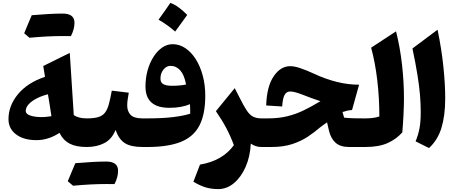

<svg xmlns="http://www.w3.org/2000/svg" viewBox="-20 -1006 3131 1314"><path d="M288.1 -480.5 275.9 -554.2 457.5 -644 484.9 -218.3Q517.1 -195.8 573.7 -195.8H574.2V0H573.7Q500.5 0 456.1 -23.4Q411.6 -46.9 387.2 -96.7Q311 -46.9 229.5 -46.9Q142.1 -46.9 90.1 -86.2Q38.1 -125.5 38.1 -190.4Q38.1 -282.7 103 -361.3Q168 -439.9 288.1 -480.5ZM308.1 -360.8Q267.1 -350.6 232.4 -333Q197.8 -315.4 177 -293.2Q156.2 -271 156.2 -246.6Q156.2 -225.6 187.7 -215.1Q219.2 -204.6 267.1 -204.6Q284.2 -204.6 301.3 -206.8Q318.4 -209 332 -210.9Q325.7 -252.9 320.1 -288.1Q314.5 -323.2 308.1 -360.8ZM409.2 -759.3Q305.7 -759.3 181.6 -747.6L145.5 -778.3Q158.7 -810.1 171.4 -840.8Q184.1 -871.6 197.3 -901.9Q328.1 -913.1 408.9 -913.1Q489.7 -913.1 489.7 -850.1Q489.7 -806.2 465.3 -758.8Z M707.5 253.4Q604 253.4 480 265.1L443.8 234.4Q457 202.6 469.7 171.9Q482.4 141.1 495.6 110.8Q626.5 99.6 707.3 99.6Q788.1 99.6 788.1 162.6Q788.1 206.5 763.7 253.9ZM574.2 0Q563.5 0 558.1 -8.1Q552.7 -16.1 552.7 -38.6V-157.2Q552.7 -179.7 558.1 -187.7Q563.5 -195.8 574.2 -195.8Q623 -195.8 652.3 -204.6Q681.6 -213.4 698.2 -234.6Q714.8 -255.9 724.9 -292.7Q734.9 -329.6 745.1 -385.7L861.3 -371.6Q856.9 -347.7 853.8 -325.4Q850.6 -303.2 850.6 -284.7Q850.6 -244.6 873.5 -220.2Q896.5 -195.8 955.1 -195.8H955.6V0H955.1Q875.5 0 834.2 -26.6Q793 -53.2 771 -116.7Q745.6 -53.2 693.8 -26.6Q642.1 0 574.2 0Z M1384.8 -350.6Q1384.8 -224.6 1345 -147.5Q1305.2 -70.3 1218 -35.2Q1130.9 0 988.3 0H955.6Q934.1 0 934.1 -38.6V-157.2Q934.1 -195.8 955.6 -195.8H987.8Q1089.4 -195.8 1161.9 -204.3Q1234.4 -212.9 1281.7 -228Q1281.7 -242.2 1281.5 -260Q1281.2 -277.8 1280.3 -293Q1221.2 -268.1 1139.6 -268.1Q975.6 -268.1 975.6 -413.6Q975.6 -472.7 990.2 -524.9Q1004.9 -577.1 1030.8 -617.4Q1056.6 -657.7 1090.1 -680.7Q1123.5 -703.6 1161.6 -703.6Q1208 -703.6 1248.5 -676.5Q1289.1 -649.4 1319.6 -601.3Q1350.1 -553.2 1367.4 -489Q1384.8 -424.8 1384.8 -350.6ZM1253.4 -427.7Q1241.2 -493.2 1213.6 -524.2Q1186 -555.2 1147 -555.2Q1118.7 -555.2 1098.4 -529.5Q1078.1 -503.9 1078.1 -467.8Q1078.1 -441.9 1097.2 -430.4Q1116.2 -418.9 1159.2 -418.9Q1183.6 -418.9 1209 -421.1Q1234.4 -423.3 1253.4 -427.7ZM1146 -986.3Q1178.2 -974.1 1207 -952.1Q1235.8 -930.2 1261.2 -903.8Q1241.2 -876 1220.7 -847.4Q1200.2 -818.8 1178.7 -790Q1153.8 -812 1125.5 -832.5Q1097.2 -853 1064.9 -871.1Q1086.4 -900.4 1106.4 -929.2Q1126.5 -958 1146 -986.3Z M1586.4 -402.8 1619.1 -338.9Q1647.9 -280.8 1668.7 -249.8Q1689.5 -218.8 1712.6 -207.3Q1735.8 -195.8 1770 -195.8H1770.5V0H1770Q1748 0 1730.7 -5.9Q1713.4 -11.7 1696.3 -22.9Q1691.9 65.9 1660.9 136.2Q1629.9 206.5 1581.1 247.3Q1532.2 288.1 1473.6 288.1Q1429.2 288.1 1390.6 277.3Q1352.1 266.6 1303.7 237.8L1348.6 120.6Q1503.9 94.2 1580.6 -12.7Q1558.1 -73.7 1528.8 -129.2Q1499.5 -184.6 1457.5 -245.1Z M1966.3 -553.2Q1994.6 -553.2 2036.1 -539.3Q2077.6 -525.4 2132.3 -500Q2208 -464.8 2284.7 -445.6Q2361.3 -426.3 2437.5 -426.3L2389.2 -252.9Q2373 -252.4 2356.4 -248.5Q2339.8 -244.6 2324.2 -239.3L2335 -200.7Q2367.7 -197.3 2400.1 -196.5Q2432.6 -195.8 2467.3 -195.8H2479.5V0H2369.6Q2308.6 0 2276.6 -29.1Q2244.6 -58.1 2231.9 -109.9L2218.3 -168.5Q2207 -160.6 2195.1 -152.3Q2183.1 -144 2171.9 -135.3Q2133.3 -101.6 2086.7 -70.6Q2040 -39.6 1979.5 -19.8Q1918.9 0 1837.4 0H1770.5Q1759.8 0 1754.4 -8.1Q1749 -16.1 1749 -38.6V-157.2Q1749 -179.7 1754.4 -187.7Q1759.8 -195.8 1770.5 -195.8H1812.5Q1886.2 -195.8 1944.8 -210Q2003.4 -224.1 2057.9 -250.5Q2112.3 -276.9 2172.9 -313.5Q2138.2 -324.7 2108.9 -335.7Q2079.6 -346.7 2046.9 -359.4Q1993.2 -379.9 1966.8 -379.9Q1939.9 -379.9 1927.2 -355.7Q1914.6 -331.5 1911.1 -277.3L1801.8 -284.2Q1805.7 -414.1 1852.8 -483.6Q1899.9 -553.2 1966.3 -553.2Z M2690.4 -791.5Q2717.8 -682.6 2731.2 -564.7Q2744.6 -446.8 2744.6 -332.5Q2744.6 -286.1 2741.5 -222.2Q2738.3 -158.2 2733.4 -100.1Q2692.4 -53.7 2632.8 -26.9Q2573.2 0 2479.5 0Q2468.8 0 2463.4 -8.1Q2458 -16.1 2458 -38.6V-157.2Q2458 -179.7 2463.4 -187.7Q2468.8 -195.8 2479.5 -195.8Q2505.4 -195.8 2530.3 -198.7Q2555.2 -201.7 2576.2 -209Q2576.2 -336.9 2561.8 -458.3Q2547.4 -579.6 2520 -679.7Z M2974.6 -802.7Q3002 -670.4 3014.4 -549.8Q3026.9 -429.2 3026.9 -333Q3026.9 -215.8 3001.5 -131.8Q2976.1 -47.9 2916 7.3L2824.2 -38.6Q2841.8 -80.6 2850.6 -126.2Q2859.4 -171.9 2859.4 -238.3Q2859.4 -294.4 2854.5 -354.2Q2849.6 -414.1 2837.4 -490.7Q2825.2 -567.4 2802.7 -674.3Z"/></svg>

Font: Pinar-DS2-FD ExtraBold
Style: Regular
Weight: 800
Designer: Amin Abedi
Version: Version 3.000